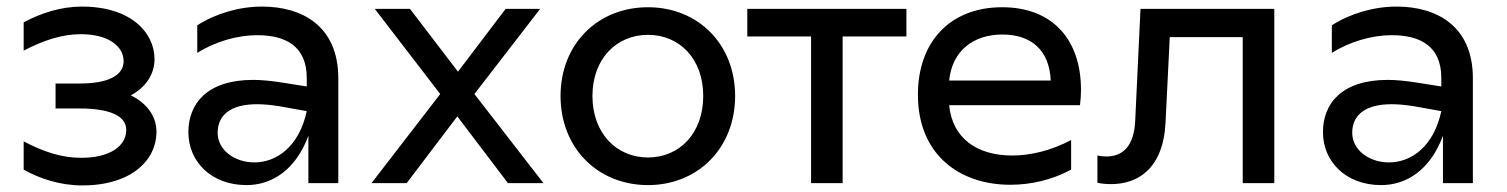

<svg xmlns="http://www.w3.org/2000/svg" viewBox="-20 -557 4585 584"><path d="M230 7C381 7 456 -71 456 -156C456 -203 427 -243 378 -267C423 -291 450 -331 450 -377C450 -458 378 -537 229 -537C165 -537 104 -517 52 -489V-403C110 -433 166 -453 226 -453C310 -453 356 -416 356 -371C356 -326 306 -303 223 -303H149V-227H224C310 -227 364 -206 364 -162C364 -113 315 -77 227 -77C166 -77 111 -96 52 -127V-41C102 -13 164 7 230 7Z M918 0H1009V-319C1009 -477 900 -537 777 -537C708 -537 636 -516 580 -480V-396C633 -430 702 -450 762 -450C847 -450 913 -418 913 -320V-294L837 -306C805 -311 776 -314 750 -314C609 -314 553 -241 553 -155C553 -66 622 6 730 6C806 6 879 -39 918 -144ZM642 -153C642 -206 680 -240 762 -240C781 -240 804 -238 829 -234L913 -219C890 -111 821 -63 754 -63C693 -63 642 -101 642 -153Z M1110 0H1217L1371 -203L1525 0H1633L1423 -271L1623 -530H1518L1373 -339L1227 -530H1120L1319 -271Z M1951 6C2103 6 2216 -107 2216 -265C2216 -423 2103 -535 1951 -535C1798 -535 1685 -423 1685 -265C1685 -107 1798 6 1951 6ZM1951 -78C1855 -78 1782 -152 1782 -265C1782 -378 1855 -451 1951 -451C2047 -451 2119 -378 2119 -265C2119 -152 2047 -78 1951 -78Z M2447 0H2543V-446H2737V-530H2253V-446H2447Z M3053 5C3117 5 3180 -10 3238 -41V-131C3177 -99 3115 -84 3059 -84C2953 -84 2877 -135 2867 -237H3265C3267 -253 3268 -269 3268 -284C3268 -435 3183 -535 3028 -535C2871 -535 2772 -431 2772 -269C2772 -86 2899 5 3053 5ZM3176 -312H2867C2876 -402 2940 -452 3029 -452C3115 -452 3172 -406 3176 -312Z M3760 0H3856V-530H3449L3433 -192C3430 -111 3394 -81 3345 -81C3337 -81 3327 -82 3318 -84V-1C3332 2 3346 3 3360 3C3438 3 3517 -41 3525 -181L3538 -444H3760Z M4369 0H4460V-319C4460 -477 4351 -537 4228 -537C4159 -537 4087 -516 4031 -480V-396C4084 -430 4153 -450 4213 -450C4298 -450 4364 -418 4364 -320V-294L4288 -306C4256 -311 4227 -314 4201 -314C4060 -314 4004 -241 4004 -155C4004 -66 4073 6 4181 6C4257 6 4330 -39 4369 -144ZM4093 -153C4093 -206 4131 -240 4213 -240C4232 -240 4255 -238 4280 -234L4364 -219C4341 -111 4272 -63 4205 -63C4144 -63 4093 -101 4093 -153Z"/></svg>

Font: Chess Sans Medium
Style: Regular
Weight: 500
Designer: Wolf Bōese
Foundry: Wolf Bōese
Version: Version 7.223;Glyphs 3.3 (3306)